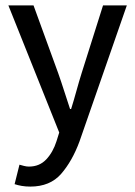

<svg xmlns="http://www.w3.org/2000/svg" viewBox="-20 -491 501 710"><path d="M92 199Q75 199 60.5 196.5Q46 194 34 190L52 118Q59 120 68.5 122.5Q78 125 87 125Q126 125 151 98.5Q176 72 189 31L199 -1L11 -471H104L195 -221Q206 -190 217 -155.5Q228 -121 239 -88H243Q253 -120 262.5 -154.5Q272 -189 282 -221L361 -471H449L274 32Q247 105 206 152Q165 199 92 199Z"/></svg>

Font: Narnoor
Style: Regular
Weight: 400
Designer: S. Sridhar Murthy
Foundry: SIL International
Version: Version 3.000